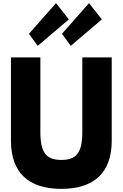

<svg xmlns="http://www.w3.org/2000/svg" viewBox="-20 -1192 784 1227"><path d="M165 -976 221 -899 420 -1068 338 -1172ZM376 -976 432 -899 631 -1068 549 -1172ZM506 -825H694V-293C694 -89 582 15 372 15C162 15 50 -89 50 -293V-825H238V-348C238 -210 280 -170 372 -170C464 -170 506 -210 506 -348Z"/></svg>

Font: Hussar Techniczny
Style: Bold 
Weight: 700
Foundry: Cannot Into Space Fonts
Version: Version 0.77